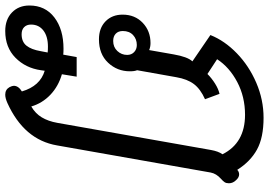

<svg xmlns="http://www.w3.org/2000/svg" viewBox="-188 -480 1002 715"><g transform="rotate(90 312.5 -122.0)"><path d="M-25 269Q-25 210 19.5 176Q64 142 136 142Q150 142 158 143L167 93H240L231 148Q276 161 307.5 191Q339 221 351 262Q377 247 391.5 223Q406 199 412 165L513 -407Q518 -435 529 -450Q487 -534 382 -534Q315 -534 260 -505Q205 -476 175 -430L230 -394Q246 -410 266 -422.5Q286 -435 304 -439L324 -385Q286 -368 267.5 -343.5Q249 -319 242 -278L216 -132Q220 -123 220 -105Q220 -58 188 -24Q156 10 101 10Q59 10 34 -14.5Q9 -39 9 -78Q9 -124 39.5 -153Q70 -182 115 -182Q129 -182 141 -177L157 -268Q166 -320 183 -338L85 -405Q106 -458 153 -503.5Q200 -549 263 -576Q326 -603 393 -603Q467 -603 511.5 -578.5Q556 -554 587 -505Q594 -512 604 -512Q615 -512 625 -501Q637 -489 637 -474Q637 -464 633 -458Q629 -452 620 -444Q601 -427 597 -406L496 166Q475 289 338 351Q320 359 307 359Q288 359 279 343Q274 333 274 327Q274 310 295 297Q275 229 218 212L216 226Q208 283 169.5 321Q131 359 70 359Q27 359 1 334Q-25 309 -25 269ZM159 -95Q159 -111 148.5 -121Q138 -131 122 -131Q100 -131 85 -117Q70 -103 70 -79Q70 -62 80 -52.5Q90 -43 107 -43Q130 -43 144.5 -58.5Q159 -74 159 -95ZM145 227 150 201Q142 200 128 200Q90 200 68 217Q46 234 46 263Q46 279 55.5 288.5Q65 298 82 298Q110 298 124.5 280Q139 262 145 227Z"/></g></svg>

Font: Niramit
Style: Italic
Weight: 400
Italic angle: -10°
Version: Version 1.000; ttfautohint (v1.6)